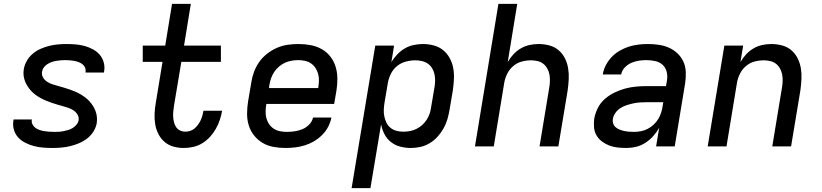

<svg xmlns="http://www.w3.org/2000/svg" viewBox="-20 -755 4240 990"><path d="M250 8Q226 8 201.5 6Q177 4 154.5 -2Q132 -8 111 -18.5Q90 -29 74.5 -45.5Q59 -62 52 -85Q45 -108 49 -132L50 -139H145L144 -137Q142 -124 148 -113Q154 -102 163 -95.5Q172 -89 183.5 -85Q195 -81 207 -79Q219 -77 232 -76Q245 -75 258 -75Q270 -75 282 -75.5Q294 -76 306.5 -78.5Q319 -81 331 -84.5Q343 -88 354 -94.5Q365 -101 374 -111.5Q383 -122 385 -134Q388 -150 380 -163.5Q372 -177 359.5 -185.5Q347 -194 332 -199Q317 -204 302.5 -208Q288 -212 273 -216.5Q258 -221 243.5 -226Q229 -231 215 -237Q201 -243 187.5 -250.5Q174 -258 162 -267Q150 -276 140 -287Q130 -298 122 -310.5Q114 -323 108.5 -337.5Q103 -352 101.5 -367.5Q100 -383 103 -400Q107 -422 119 -442.5Q131 -463 149.5 -478.5Q168 -494 190 -503.5Q212 -513 234 -518.5Q256 -524 278.5 -526Q301 -528 323 -528Q347 -528 370.5 -526Q394 -524 416 -518Q438 -512 458.5 -501Q479 -490 493.5 -473.5Q508 -457 514.5 -434.5Q521 -412 517 -388L516 -381H421V-384Q423 -396 418.5 -406.5Q414 -417 405 -424Q396 -431 385 -435Q374 -439 363 -441Q352 -443 340 -444Q328 -445 315 -445Q304 -445 292.5 -444Q281 -443 269 -441Q257 -439 246 -435Q235 -431 224.5 -424.5Q214 -418 206.5 -408Q199 -398 197 -386Q194 -370 201.5 -356.5Q209 -343 221.5 -334.5Q234 -326 248.5 -321Q263 -316 278.5 -312Q294 -308 308.5 -303.5Q323 -299 338 -294Q353 -289 367 -283Q381 -277 394 -269.5Q407 -262 419 -253Q431 -244 441 -233Q451 -222 459 -209.5Q467 -197 472.5 -182.5Q478 -168 479.5 -152.5Q481 -137 479 -121Q475 -98 462 -77Q449 -56 429.5 -41Q410 -26 387.5 -16.5Q365 -7 342 -1.5Q319 4 296 6Q273 8 250 8Z M928 8Q900 8 874.5 1Q849 -6 829 -23Q809 -40 797 -63.5Q785 -87 780.5 -113Q776 -139 777 -167Q778 -195 783 -223L818 -436H716V-520H832L867 -735H964L929 -520H1119V-436H915L877 -209Q875 -195 873.5 -180.5Q872 -166 873 -151.5Q874 -137 877.5 -123.5Q881 -110 888.5 -99Q896 -88 908.5 -82Q921 -76 935 -76Q948 -76 960.5 -80Q973 -84 983 -92.5Q993 -101 1001 -112Q1009 -123 1014.5 -134.5Q1020 -146 1023.5 -158.5Q1027 -171 1029 -183V-184H1125V-183Q1121 -159 1113 -135.5Q1105 -112 1092.5 -90Q1080 -68 1062.5 -49Q1045 -30 1023 -16.5Q1001 -3 976.5 2.5Q952 8 928 8Z M1452 8Q1421 8 1390.5 2.5Q1360 -3 1334.5 -18Q1309 -33 1290.5 -56Q1272 -79 1263 -107.5Q1254 -136 1254 -167.5Q1254 -199 1259 -231L1276 -331Q1280 -358 1290 -385Q1300 -412 1317 -436Q1334 -460 1358 -478.5Q1382 -497 1408.5 -508.5Q1435 -520 1463 -524Q1491 -528 1518 -528Q1550 -528 1580.5 -522.5Q1611 -517 1637.5 -502.5Q1664 -488 1682.5 -464.5Q1701 -441 1710 -412.5Q1719 -384 1719.5 -352.5Q1720 -321 1715 -289L1703 -219H1353V-217Q1350 -199 1349.5 -181Q1349 -163 1353.5 -146Q1358 -129 1367.5 -115Q1377 -101 1391.5 -91.5Q1406 -82 1423.5 -78.5Q1441 -75 1459 -75Q1479 -75 1499.5 -78Q1520 -81 1539.5 -89Q1559 -97 1574.5 -113Q1590 -129 1594 -149H1689Q1684 -124 1672 -101Q1660 -78 1641 -59Q1622 -40 1599 -26.5Q1576 -13 1551.5 -5.5Q1527 2 1502 5Q1477 8 1452 8ZM1367 -301H1621V-303Q1624 -321 1624.5 -339Q1625 -357 1620.5 -373.5Q1616 -390 1607 -404Q1598 -418 1584.5 -427.5Q1571 -437 1553.5 -441Q1536 -445 1518 -445Q1501 -445 1483.5 -442Q1466 -439 1449.5 -431.5Q1433 -424 1418.5 -411.5Q1404 -399 1394 -384Q1384 -369 1378 -352Q1372 -335 1369 -317Z M1793 215 1915 -520H2012L1998 -434Q2010 -455 2028 -474Q2046 -493 2067.5 -505.5Q2089 -518 2113.5 -523Q2138 -528 2161 -528Q2190 -528 2217.5 -520.5Q2245 -513 2265.5 -496Q2286 -479 2299 -455Q2312 -431 2317 -403.5Q2322 -376 2320.5 -347Q2319 -318 2315 -289L2298 -189Q2294 -165 2287 -140.5Q2280 -116 2267 -93Q2254 -70 2236.5 -50.5Q2219 -31 2196 -17Q2173 -3 2148 2.5Q2123 8 2098 8Q2070 8 2043.5 1Q2017 -6 1996 -22.5Q1975 -39 1962.5 -63Q1950 -87 1945 -114L1890 215ZM2059 -76Q2076 -76 2093 -79Q2110 -82 2126.5 -90Q2143 -98 2156.5 -110Q2170 -122 2180 -137.5Q2190 -153 2195.5 -169.5Q2201 -186 2203 -203L2220 -303Q2223 -320 2223.5 -337.5Q2224 -355 2220.5 -371.5Q2217 -388 2208.5 -402.5Q2200 -417 2186.5 -426.5Q2173 -436 2156 -440Q2139 -444 2122 -444Q2098 -444 2073 -437.5Q2048 -431 2028 -415Q2008 -399 1996 -375.5Q1984 -352 1980 -328L1963 -228Q1960 -210 1959 -191.5Q1958 -173 1961.5 -155.5Q1965 -138 1972.5 -122.5Q1980 -107 1993.5 -96Q2007 -85 2024 -80.5Q2041 -76 2059 -76Z M2429 0 2550 -735H2647L2598 -435Q2610 -456 2627 -474.5Q2644 -493 2665.5 -505.5Q2687 -518 2710.5 -523Q2734 -528 2757 -528Q2786 -528 2813.5 -520.5Q2841 -513 2861 -495.5Q2881 -478 2893 -454Q2905 -430 2909.5 -402.5Q2914 -375 2912.5 -346.5Q2911 -318 2907 -289L2859 0H2762L2812 -303Q2815 -320 2815.5 -337.5Q2816 -355 2813 -371Q2810 -387 2802 -401.5Q2794 -416 2781.5 -426Q2769 -436 2752 -440Q2735 -444 2718 -444Q2694 -444 2670 -437.5Q2646 -431 2626.5 -414.5Q2607 -398 2595.5 -375Q2584 -352 2580 -328L2526 0Z M3210 8Q3187 8 3164.5 5.5Q3142 3 3122 -4.5Q3102 -12 3084.5 -25Q3067 -38 3056 -56.5Q3045 -75 3043 -97.5Q3041 -120 3044 -143Q3049 -171 3062.5 -198Q3076 -225 3099 -245Q3122 -265 3149 -278Q3176 -291 3204 -298.5Q3232 -306 3260.5 -308.5Q3289 -311 3317 -311H3414L3419 -340Q3423 -363 3417.5 -385Q3412 -407 3396.5 -421Q3381 -435 3358.5 -440Q3336 -445 3313 -445Q3293 -445 3273.5 -442Q3254 -439 3235.5 -431Q3217 -423 3201.5 -407Q3186 -391 3183 -371H3088Q3092 -396 3104 -419Q3116 -442 3134 -461Q3152 -480 3175.5 -493.5Q3199 -507 3222.5 -514.5Q3246 -522 3271 -525Q3296 -528 3320 -528Q3349 -528 3377 -524Q3405 -520 3429.5 -509Q3454 -498 3473.5 -479.5Q3493 -461 3504 -436.5Q3515 -412 3516 -383.5Q3517 -355 3513 -327L3459 0H3363L3379 -96Q3366 -73 3348 -53Q3330 -33 3307.5 -18.5Q3285 -4 3260 2Q3235 8 3210 8ZM3249 -75Q3267 -75 3285 -78.5Q3303 -82 3319.5 -90.5Q3336 -99 3350.5 -112.5Q3365 -126 3374.5 -142Q3384 -158 3389.5 -175.5Q3395 -193 3397 -210L3400 -228H3316Q3299 -228 3282 -227Q3265 -226 3248 -222.5Q3231 -219 3213.5 -213.5Q3196 -208 3180.5 -198.5Q3165 -189 3154 -174Q3143 -159 3140 -142Q3138 -129 3142 -117.5Q3146 -106 3155 -98.5Q3164 -91 3175.5 -86.5Q3187 -82 3199 -79.5Q3211 -77 3224 -76Q3237 -75 3249 -75Z M3629 0 3715 -520H3812L3798 -435Q3810 -456 3827 -474.5Q3844 -493 3865.5 -505.5Q3887 -518 3910.5 -523Q3934 -528 3957 -528Q3986 -528 4013.5 -520.5Q4041 -513 4061 -495.5Q4081 -478 4093 -454Q4105 -430 4109.5 -402.5Q4114 -375 4112.5 -346.5Q4111 -318 4107 -289L4059 0H3962L4012 -303Q4015 -320 4015.5 -337.5Q4016 -355 4013 -371Q4010 -387 4002 -401.5Q3994 -416 3981.5 -426Q3969 -436 3952 -440Q3935 -444 3918 -444Q3894 -444 3870 -437.5Q3846 -431 3826.5 -414.5Q3807 -398 3795.5 -375Q3784 -352 3780 -328L3726 0Z"/></svg>

Font: Iosevka Md Ex Obl
Style: Regular
Weight: 500
Width: 7
Italic angle: -9°
Monospace: yes
Designer: Belleve Invis
Foundry: Belleve Invis
Version: Version 32.5.0; ttfautohint (v1.8.4)